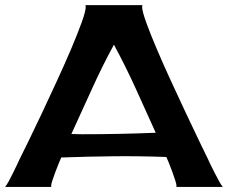

<svg xmlns="http://www.w3.org/2000/svg" viewBox="-25 -738 899 758"><path d="M670.9 0Q671.9 -1 671.9 -3.9Q671.9 -10.7 666.5 -26.9Q661.1 -43 654.8 -61Q648.4 -79.1 641.6 -95.2Q634.8 -111.3 631.8 -118.2Q528.3 -122.1 424.3 -121.1Q320.3 -120.1 216.8 -116.2Q213.9 -109.4 207 -93.3Q200.2 -77.1 193.8 -59.6Q187.5 -42 182.1 -26.4Q176.8 -10.7 176.8 -3.9Q176.8 -1 177.7 0H-4.9Q1 -6.8 9.3 -22Q17.6 -37.1 25.9 -54.2Q34.2 -71.3 42 -87.4Q49.8 -103.5 53.7 -112.3Q64.5 -133.8 87.9 -181.6Q111.3 -229.5 140.1 -290.5Q168.9 -351.6 199.7 -418.5Q230.5 -485.4 255.9 -544.9Q281.2 -604.5 297.4 -649.4Q313.5 -694.3 313.5 -710.9Q313.5 -712.9 313 -715.3Q312.5 -717.8 310.5 -717.8H539.1Q537.1 -717.8 536.6 -715.3Q536.1 -712.9 536.1 -710.9Q536.1 -694.3 552.2 -649.4Q568.4 -604.5 593.8 -544.9Q619.1 -485.4 649.9 -418.5Q680.7 -351.6 709.5 -290.5Q738.3 -229.5 761.2 -181.6Q784.2 -133.8 794.9 -112.3Q798.8 -103.5 806.6 -87.4Q814.5 -71.3 823.2 -54.2Q832 -37.1 840.3 -22Q848.6 -6.8 854.5 0ZM297.9 -208Q443.4 -208 589.8 -213.9Q549.8 -302.7 510.3 -389.6Q470.7 -476.6 424.8 -561.5Q377.9 -475.6 337.9 -386.7Q297.9 -297.9 256.8 -209Z"/></svg>

Font: Cherry Cream Soda
Style: Regular
Weight: 400
Designer: Font Diner, Inc
Foundry: Font Diner, Inc
Version: Version 1.000